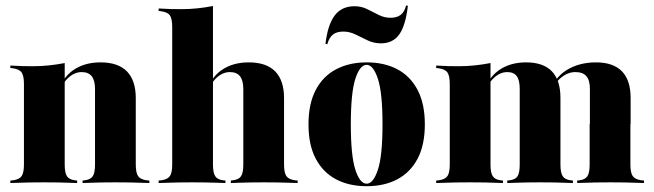

<svg xmlns="http://www.w3.org/2000/svg" viewBox="-20 -652 2330 684"><path d="M137.9 -2.4Q112.9 -2.4 85.9 -2Q58.9 -1.6 16.9 0V-8.9L26.6 -9.7Q49.2 -12.9 57.3 -25Q65.3 -37.1 65.3 -66.1V-209.7H210.5V-66.1Q210.5 -36.3 218.5 -24.2Q226.6 -12.1 246.8 -9.7L254.8 -8.9V0Q213.7 -1.6 188.3 -2Q162.9 -2.4 137.9 -2.4ZM65.3 -209.7V-352.4Q65.3 -381.5 57.3 -393.5Q49.2 -405.6 25 -408.9L16.9 -409.7V-418.5Q41.1 -416.9 59.7 -416.5Q78.2 -416.1 96.8 -416.1Q126.6 -416.1 154 -419Q181.5 -421.8 210.5 -427.4V-418.5V-209.7ZM318.5 -209.7V-334.7Q318.5 -365.3 306.9 -380.2Q295.2 -395.2 271 -395.2Q245.2 -395.2 223 -374.6Q200.8 -354 182.3 -306.5L179 -309.7Q200.8 -374.2 240.7 -402Q280.6 -429.8 337.9 -429.8Q400.8 -429.8 432.3 -397.6Q463.7 -365.3 463.7 -302.4V-209.7ZM391.1 -2.4Q366.9 -2.4 340.7 -2Q314.5 -1.6 274.2 0V-8.9L281.5 -9.7Q302.4 -12.1 310.5 -24.2Q318.5 -36.3 318.5 -66.1V-209.7H463.7V-66.1Q463.7 -37.1 471.8 -25Q479.8 -12.9 502.4 -9.7L512.1 -8.9V0Q470.2 -1.6 443.5 -2Q416.9 -2.4 391.1 -2.4Z M666.1 -2.4Q641.1 -2.4 614.1 -2Q587.1 -1.6 545.2 0V-8.9L554.8 -9.7Q577.4 -12.9 585.5 -25Q593.5 -37.1 593.5 -66.1V-209.7H738.7V-66.1Q738.7 -36.3 746.8 -24.2Q754.8 -12.1 775 -9.7L783.1 -8.9V0Q741.9 -1.6 716.5 -2Q691.1 -2.4 666.1 -2.4ZM846.8 -209.7V-334.7Q846.8 -365.3 835.1 -380.2Q823.4 -395.2 799.2 -395.2Q773.4 -395.2 751.2 -374.6Q729 -354 710.5 -306.5L707.3 -309.7Q729 -374.2 769 -402Q808.9 -429.8 866.1 -429.8Q929 -429.8 960.5 -397.6Q991.9 -365.3 991.9 -302.4V-209.7ZM919.4 -2.4Q895.2 -2.4 869 -2Q842.7 -1.6 802.4 0V-8.9L809.7 -9.7Q830.6 -12.1 838.7 -24.2Q846.8 -36.3 846.8 -66.1V-209.7H991.9V-66.1Q991.9 -37.1 1000 -25Q1008.1 -12.9 1030.6 -9.7L1040.3 -8.9V0Q998.4 -1.6 971.8 -2Q945.2 -2.4 919.4 -2.4ZM593.5 -209.7V-555.6Q593.5 -584.7 585.5 -596.8Q577.4 -608.9 553.2 -612.1L545.2 -612.9V-621.8Q569.4 -620.2 587.9 -619.8Q606.5 -619.4 625 -619.4Q654.8 -619.4 682.3 -622.2Q709.7 -625 738.7 -630.6V-621.8V-209.7Z M1286.3 11.3Q1223.4 11.3 1177 -13.3Q1130.6 -37.9 1104.8 -86.7Q1079 -135.5 1079 -208.9Q1079 -282.3 1104.8 -331.5Q1130.6 -380.6 1177.4 -405.2Q1224.2 -429.8 1286.3 -429.8Q1349.2 -429.8 1395.6 -405.2Q1441.9 -380.6 1467.7 -331.5Q1493.5 -282.3 1493.5 -208.9Q1493.5 -135.5 1467.7 -86.7Q1441.9 -37.9 1395.6 -13.3Q1349.2 11.3 1286.3 11.3ZM1286.3 2.4Q1309.7 2.4 1326.2 -47.2Q1342.7 -96.8 1342.7 -208.9Q1342.7 -321.8 1326.2 -371.4Q1309.7 -421 1286.3 -421Q1262.1 -421 1246 -371.4Q1229.8 -321.8 1229.8 -208.9Q1229.8 -96.8 1246 -47.2Q1262.1 2.4 1286.3 2.4ZM1337.1 -497.6Q1312.1 -497.6 1289.9 -508.1Q1267.7 -518.5 1246.8 -529Q1225.8 -539.5 1203.2 -539.5Q1179 -539.5 1165.7 -528.6Q1152.4 -517.7 1146 -494.4L1139.5 -496Q1147.6 -564.5 1172.6 -597.2Q1197.6 -629.8 1242.7 -629.8Q1267.7 -629.8 1288.3 -619.4Q1308.9 -608.9 1329 -598.8Q1349.2 -588.7 1371 -588.7Q1394.4 -588.7 1407.7 -599.2Q1421 -609.7 1426.6 -632.3L1433.1 -631.5Q1425 -561.3 1402.4 -529.4Q1379.8 -497.6 1337.1 -497.6Z M1654.8 -2.4Q1629.8 -2.4 1602.8 -2Q1575.8 -1.6 1533.9 0V-8.9L1543.5 -9.7Q1566.1 -12.9 1574.2 -25Q1582.3 -37.1 1582.3 -66.1V-209.7H1727.4V-66.1Q1727.4 -36.3 1735.5 -24.2Q1743.5 -12.1 1763.7 -9.7L1771.8 -8.9V0Q1730.6 -1.6 1705.2 -2Q1679.8 -2.4 1654.8 -2.4ZM1582.3 -209.7V-352.4Q1582.3 -381.5 1574.2 -393.5Q1566.1 -405.6 1541.9 -408.9L1533.9 -409.7V-418.5Q1558.1 -416.9 1576.6 -416.5Q1595.2 -416.1 1613.7 -416.1Q1643.5 -416.1 1671 -419Q1698.4 -421.8 1727.4 -427.4V-418.5V-209.7ZM1831.5 -209.7V-335.5Q1831.5 -366.1 1821 -380.6Q1810.5 -395.2 1787.1 -395.2Q1761.3 -395.2 1738.7 -373.8Q1716.1 -352.4 1698.4 -304.8L1695.2 -307.3Q1716.9 -373.4 1756.9 -401.6Q1796.8 -429.8 1854 -429.8Q1915.3 -429.8 1946 -398Q1976.6 -366.1 1976.6 -303.2V-209.7ZM1904 -2.4Q1880.6 -2.4 1854.4 -2Q1828.2 -1.6 1787.1 0V-8.9L1795.2 -9.7Q1816.1 -12.1 1823.8 -24.2Q1831.5 -36.3 1831.5 -66.1V-209.7H1976.6V-66.1Q1976.6 -36.3 1984.7 -24.2Q1992.7 -12.1 2012.9 -9.7L2021 -8.9V0Q1980.6 -1.6 1954.8 -2Q1929 -2.4 1904 -2.4ZM2081.5 -209.7V-335.5Q2081.5 -366.1 2069 -380.6Q2056.5 -395.2 2029.8 -395.2Q2002.4 -395.2 1977.8 -374.6Q1953.2 -354 1932.3 -297.6L1929 -305.6Q1951.6 -372.6 1996.8 -401.2Q2041.9 -429.8 2103.2 -429.8Q2164.5 -429.8 2195.6 -398Q2226.6 -366.1 2226.6 -303.2V-209.7ZM2153.2 -2.4Q2129 -2.4 2102.8 -2Q2076.6 -1.6 2036.3 0V-8.9L2044.4 -9.7Q2064.5 -12.1 2072.6 -24.2Q2080.6 -36.3 2080.6 -66.1V-209.7H2225.8V-66.1Q2225.8 -37.1 2233.9 -25Q2241.9 -12.9 2264.5 -9.7L2274.2 -8.9V0Q2232.3 -1.6 2205.6 -2Q2179 -2.4 2153.2 -2.4Z"/></svg>

Font: Playfair 144pt SemiCondensed Black
Style: Regular
Weight: 900
Width: 4
Designer: Claus Eggers Sørensen
Foundry: Claus Eggers Sørensen
Version: Version 2.203